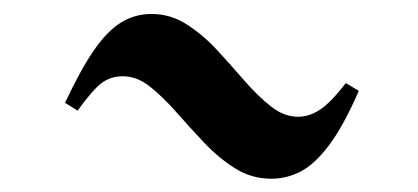

<svg xmlns="http://www.w3.org/2000/svg" viewBox="-20 -424 614 282"><path d="M378.5 -161.5Q349.5 -161.5 325.2 -176.8Q301 -192 279.8 -214.5Q258.5 -237 238.8 -259.5Q219 -282 200 -297Q181 -312 160.5 -312Q142.5 -312 129.2 -302Q116 -292 94 -261.5L75.5 -273Q98 -321 117.5 -349.5Q137 -378 157.5 -390.8Q178 -403.5 202.5 -403.5Q230.5 -403.5 254.2 -388.2Q278 -373 298.8 -350.5Q319.5 -328 339 -305.5Q358.5 -283 377.8 -267.8Q397 -252.5 418 -252.5Q434 -252.5 449.8 -262.8Q465.5 -273 488 -302L507 -290.5Q484.5 -239 463.5 -211Q442.5 -183 421.8 -172.2Q401 -161.5 378.5 -161.5Z"/></svg>

Font: Merriweather 144pt
Style: Bold Italic
Weight: 700
Italic angle: -7.8°
Version: Version 2.101